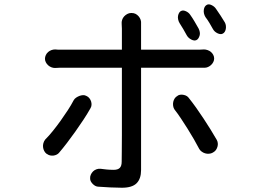

<svg xmlns="http://www.w3.org/2000/svg" viewBox="-20 -835 1240 901"><path d="M598 -774Q608 -774 616 -770Q624 -766 630.5 -758.5Q637 -751 640 -742Q643 -733 642 -723V-602H918Q926 -602 937 -603Q945 -603 954 -600Q963 -597 970 -591Q977 -585 981 -577Q985 -569 985 -560.5Q985 -552 981 -544Q977 -536 970.5 -530Q964 -524 956 -520.5Q948 -517 939 -517H642V-37Q642 4 621 25Q600 46 552 46Q528 46 497.5 44.5Q467 43 440 41Q427 40 415.5 28.5Q404 17 403 5V4Q402 -6 406 -15Q410 -24 416.5 -30.5Q423 -37 432.5 -40.5Q442 -44 452 -43Q461 -42 468 -41Q475 -40 481.5 -39.5Q488 -39 495.5 -38.5Q503 -38 513 -38Q533 -38 542 -47Q551 -56 551 -76Q551 -89 551.5 -123Q552 -157 552 -201V-517H258Q248 -517 238 -516Q229 -516 220.5 -519.5Q212 -523 205.5 -529Q199 -535 195 -543Q191 -551 191 -559Q191 -568 195 -576.5Q199 -585 206 -591Q213 -597 221.5 -600Q230 -603 239 -603Q244 -603 246 -602.5Q248 -602 252 -602H552V-700Q552 -705 551.5 -711Q551 -717 551 -723Q550 -732 553 -741.5Q556 -751 562.5 -758Q569 -765 577.5 -769.5Q586 -774 595 -774ZM387 -384Q394 -381 399.5 -374Q405 -367 407.5 -359Q410 -351 409.5 -342.5Q409 -334 404 -326Q390 -301 371.5 -273Q353 -245 333.5 -217.5Q314 -190 294.5 -164.5Q275 -139 257 -118Q253 -113 246 -109.5Q239 -106 231.5 -105Q224 -104 216 -105.5Q208 -107 203 -111L199 -113Q192 -118 187.5 -126.5Q183 -135 182 -144.5Q181 -154 183.5 -163Q186 -172 192 -180Q210 -198 228.5 -221Q247 -244 264.5 -268.5Q282 -293 298 -317.5Q314 -342 326 -365Q330 -372 337.5 -377Q345 -382 353 -385Q361 -388 369.5 -388.5Q378 -389 385 -385ZM815 -387Q827 -393 843 -389.5Q859 -386 867 -374Q883 -354 900.5 -329.5Q918 -305 935 -279Q952 -253 968 -227.5Q984 -202 997 -179Q1001 -172 1002 -163.5Q1003 -155 1000.5 -146.5Q998 -138 993.5 -131.5Q989 -125 982 -121L975 -117Q968 -114 959.5 -113.5Q951 -113 942.5 -115.5Q934 -118 926.5 -123.5Q919 -129 915 -136Q904 -157 890 -181.5Q876 -206 860.5 -230.5Q845 -255 829.5 -278.5Q814 -302 799 -321Q794 -328 792.5 -338Q791 -348 793 -357Q795 -366 800 -373.5Q805 -381 813 -385ZM831 -784Q840 -788 853 -782Q866 -776 873 -765Q883 -751 893 -734Q903 -717 912 -701Q916 -693 917.5 -684.5Q919 -676 917 -669Q915 -662 911.5 -656Q908 -650 902 -647Q892 -642 877.5 -649.5Q863 -657 856 -670Q849 -683 840 -698.5Q831 -714 823 -726Q818 -734 816 -743.5Q814 -753 815.5 -761Q817 -769 821 -775.5Q825 -782 831 -784ZM952 -813Q961 -817 974 -810.5Q987 -804 994 -793Q1004 -779 1015 -762Q1026 -745 1035 -730Q1039 -723 1040 -714.5Q1041 -706 1039.5 -698.5Q1038 -691 1034.5 -685.5Q1031 -680 1025 -677Q1015 -672 1000.5 -679Q986 -686 979 -699Q972 -712 963 -727Q954 -742 944 -755Q934 -772 936.5 -789.5Q939 -807 952 -813Z"/></svg>

Font: Maple Mono NF CN
Style: Regular
Weight: 400
Monospace: yes
Designer: subframe7536
Version: Version 7.000